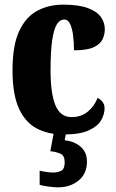

<svg xmlns="http://www.w3.org/2000/svg" viewBox="-20 -570 501 828"><path d="M254 10Q188 10 138.5 -16Q89 -42 61.5 -102.5Q34 -163 34 -266Q34 -375 63 -436.5Q92 -498 141.5 -524Q191 -550 252 -550Q320 -550 359.5 -535Q399 -520 415.5 -496Q432 -472 432 -444Q432 -423 423 -402Q414 -381 385.5 -367Q357 -353 299 -353Q299 -389 295 -419Q291 -449 282 -467.5Q273 -486 257 -486Q239 -486 226 -466.5Q213 -447 205.5 -399.5Q198 -352 198 -267Q198 -167 219 -116Q240 -65 289 -65Q330 -65 358.5 -88.5Q387 -112 401 -148Q414 -141 422.5 -130Q431 -119 431 -103Q431 -78 416.5 -52Q402 -26 363.5 -8Q325 10 254 10ZM229 238Q217 238 192 235Q167 232 151 227V166Q185 174 208 174Q232 174 245.5 165.5Q259 157 259 130Q259 101 241 93Q223 85 197 82L214 -9H267L259 35Q300 39 327.5 62.5Q355 86 355 127Q355 179 319 208.5Q283 238 229 238Z"/></svg>

Font: Noto Serif Sinhala ExtraCondensed Black
Style: Regular
Weight: 900
Width: 2
Designer: Jelle Bosma - Monotype Design Team
Foundry: Monotype Imaging Inc.
Version: Version 2.007; ttfautohint (v1.8.4.7-5d5b)